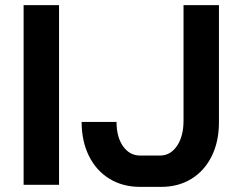

<svg xmlns="http://www.w3.org/2000/svg" viewBox="-20 -720 927 748"><path d="M72 -700H210V0H72ZM298 -245H434Q434 -186 459.5 -150Q485 -114 526 -114H603Q644 -114 669.5 -151.5Q695 -189 695 -250V-700H833V-244Q833 -169 805 -112Q777 -55 726 -23.5Q675 8 609 8H526Q458 8 406.5 -23.5Q355 -55 326.5 -112.5Q298 -170 298 -245Z"/></svg>

Font: Bai Jamjuree
Style: Bold
Weight: 700
Designer: Katatrad Aksorn Co.,Ltd.
Foundry: Cadson Demak Co.,Ltd.
Version: Version 1.000; ttfautohint (v1.6)